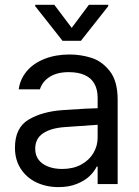

<svg xmlns="http://www.w3.org/2000/svg" viewBox="-20 -763 575 796"><path d="M306.6 -240.2 251 -236.3Q191.4 -232.4 158.7 -210.4Q126 -188.5 126 -146.5Q126 -119.1 140.1 -100.6Q154.3 -82 179.7 -72.3Q205.1 -62.5 237.3 -62.5Q283.2 -62.5 316.4 -80.6Q349.6 -98.6 367.2 -128.4Q384.8 -158.2 384.8 -192.4V-357.4Q384.8 -391.6 371.6 -415.5Q358.4 -439.5 331.5 -451.7Q304.7 -463.9 264.6 -463.9Q216.8 -463.9 186 -444.3Q155.3 -424.8 145.5 -392.6H57.6Q63.5 -435.5 91.3 -468.3Q119.1 -501 165 -519Q210.9 -537.1 268.6 -537.1Q314.5 -537.1 358.4 -523.4Q402.3 -509.8 435.1 -468.3Q467.8 -426.8 467.8 -349.6V0H384.8V-72.3H380.9Q371.1 -51.8 351.1 -32.7Q331.1 -13.7 298.3 -0.5Q265.6 12.7 222.7 12.7Q171.9 12.7 130.9 -6.8Q89.8 -26.4 65.9 -63.5Q42 -100.6 42 -150.4Q42 -233.4 98.6 -267.1Q155.3 -300.8 241.2 -306.6Q251 -307.6 335 -312.5L390.6 -314.5L391.6 -246.1Q382.8 -246.1 306.6 -240.2ZM277.3 -647.5 348.6 -743.2H428.7V-737.3L315.4 -593.8H239.3L126 -737.3V-743.2H205.1Z"/></svg>

Font: Pretendard JP Variable
Style: Regular
Weight: 400
Designer: Base glyphs from Inter by Rasmus Andersson; Hangul glyphs from Noto Sans CJK(Source Han Sans) by Jang Soo-young and Kang
Foundry: Kil Hyung-jin
Version: Version 1.307;Glyphs 3.2 (3192)